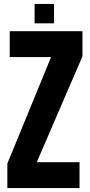

<svg xmlns="http://www.w3.org/2000/svg" viewBox="-20 -959 458 979"><path d="M17.5 0V-125L240.5 -668H29.5V-800H400.5V-672L167.5 -132H385.5V0ZM156.5 -840V-939H255.5V-840Z"/></svg>

Font: Big Shoulders Display Thin Black
Style: Regular
Weight: 900
Version: Version 2.002